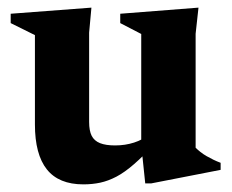

<svg xmlns="http://www.w3.org/2000/svg" viewBox="-20 -470 608 503"><path d="M213.5 -150.5Q213.5 -127.5 220.2 -114.2Q227 -101 242 -95Q257 -89 281.5 -89Q308 -89 331.2 -96.5Q354.5 -104 369 -117L387 -95.5Q356 -61.5 331.2 -40Q306.5 -18.5 285 -7.2Q263.5 4 242.8 8.5Q222 13 198.5 13Q134 13 102.8 -26.2Q71.5 -65.5 71.5 -144V-378L8 -409.5V-434L219.5 -450L213.5 -384.5ZM360.5 10.5 350 -90V-381L295 -409.5V-434L500 -450L492.5 -381.5V-83Q498 -77.5 505.2 -71.8Q512.5 -66 521.2 -61Q530 -56 539.2 -51.5Q548.5 -47 558 -43.5V-25L376 10.5Z"/></svg>

Font: Newsreader 24pt
Style: Bold
Weight: 700
Designer: Hugues Gentile
Foundry: Production Type
Version: Version 1.003